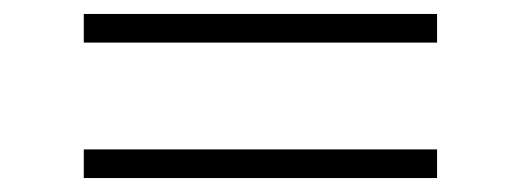

<svg xmlns="http://www.w3.org/2000/svg" viewBox="-20 -390 748 275"><path d="M606 -176V-135H100V-176ZM606 -370V-329H100V-370Z"/></svg>

Font: Josefin Slab
Style: Regular
Weight: 400
Designer: Santiago Orozco
Foundry: Typemade
Version: Version 1.000